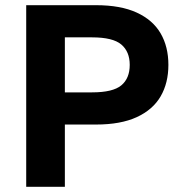

<svg xmlns="http://www.w3.org/2000/svg" viewBox="-20 -720 705 740"><path d="M81 0V-700H350Q445 -700 507 -671.5Q569 -643 599 -591.5Q629 -540 629 -470Q629 -400 599 -348.5Q569 -297 507 -268.5Q445 -240 350 -240H230V0ZM230 -364H335Q415 -364 447.5 -391Q480 -418 480 -470Q480 -521 447.5 -548.5Q415 -576 335 -576H230Z"/></svg>

Font: Golos Text SemiBold
Style: Regular
Weight: 600
Designer: A.Korolkova, Vitaly Kuzmin
Foundry: ParaType Ltd
Version: Version 2.004